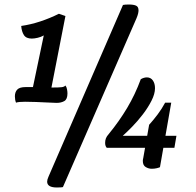

<svg xmlns="http://www.w3.org/2000/svg" viewBox="-20 -740 867 851"><path d="M232 91Q189 91 189 65Q189 56 195 43L525 -718Q530 -719 535.5 -719.5Q541 -720 551 -720Q572 -720 583 -715Q594 -710 594 -694Q594 -688 592 -679.5Q590 -671 585 -659L259 89Q257 90 248.5 90.5Q240 91 232 91ZM231 -284Q205 -285 183 -286Q161 -287 139 -288Q117 -289 91 -289Q77 -289 66.5 -288Q56 -287 51 -285Q46 -297 46 -313Q46 -332 56.5 -343Q67 -354 93 -354H126L174 -583Q162 -576 147 -572.5Q132 -569 121 -569Q96 -569 86 -584.5Q76 -600 74 -625Q116 -631 158.5 -645Q201 -659 241 -679L270 -669L208 -352Q241 -352 253 -353.5Q265 -355 270 -361Q275 -355 277 -344.5Q279 -334 279 -326Q279 -300 265 -292Q251 -284 231 -284ZM652 8Q639 8 626 0.5Q613 -7 613 -27Q613 -30 613.5 -33Q614 -36 615 -40L641 -187Q660 -208 678.5 -232.5Q697 -257 712 -285H739L689 1Q685 3 675 5.5Q665 8 652 8ZM453 -85Q449 -90 447.5 -95Q446 -100 446 -107Q446 -118 449.5 -127Q453 -136 462 -146Q508 -202 543.5 -261.5Q579 -321 604 -389Q618 -397 631 -397Q648 -397 657.5 -383.5Q667 -370 667 -349Q667 -324 651.5 -293.5Q636 -263 613 -233Q590 -203 565.5 -178Q541 -153 524 -138H762L753 -85Z"/></svg>

Font: Sansita Swashed Light
Style: Regular
Weight: 400
Version: Version 1.003